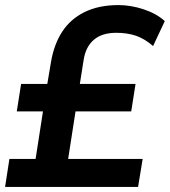

<svg xmlns="http://www.w3.org/2000/svg" viewBox="-21 -735 668 755"><path d="M-1 0 16 -110H119L148 -297H45L62 -405H165L180 -494Q192 -562 224 -611Q256 -660 311.5 -687.5Q367 -715 445 -715Q493 -715 543.5 -698.5Q594 -682 627 -652L581 -554Q546 -584 512 -595Q478 -606 436 -606Q380 -606 348 -578.5Q316 -551 308 -500L293 -405H512L495 -297H276L247 -110H540L522 0Z"/></svg>

Font: Nunito Sans 6pt
Style: Bold Italic
Weight: 700
Italic angle: -9°
Version: Version 3.101;gftools[0.9.27]